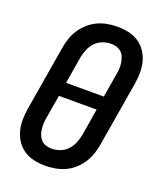

<svg xmlns="http://www.w3.org/2000/svg" viewBox="-139 -831 778 928"><g transform="rotate(20 250.0 -367.5)"><path d="M205 8Q175 8 147 2Q119 -4 96 -19Q73 -34 57.5 -56.5Q42 -79 34.5 -106Q27 -133 27 -162.5Q27 -192 32 -222L88 -556Q92 -581 100.5 -606Q109 -631 123.5 -653Q138 -675 159 -693.5Q180 -712 204 -723Q228 -734 253.5 -738.5Q279 -743 304 -743Q334 -743 362 -737Q390 -731 413 -716Q436 -701 451.5 -678.5Q467 -656 474.5 -629Q482 -602 482 -572.5Q482 -543 477 -513L421 -179Q417 -154 408.5 -129Q400 -104 385.5 -82Q371 -60 350.5 -41.5Q330 -23 305.5 -12Q281 -1 255.5 3.5Q230 8 205 8ZM163 -403H357L378 -528Q381 -543 381.5 -558Q382 -573 379.5 -587Q377 -601 372 -614Q367 -627 357 -636.5Q347 -646 333 -650.5Q319 -655 304 -655Q282 -655 260.5 -647Q239 -639 223 -622Q207 -605 198.5 -584Q190 -563 186 -542ZM205 -80Q227 -80 248.5 -88Q270 -96 286 -113Q302 -130 310.5 -151Q319 -172 323 -193L346 -332H152L131 -207Q128 -192 128 -177Q128 -162 130 -148Q132 -134 137.5 -121Q143 -108 152.5 -98.5Q162 -89 176 -84.5Q190 -80 205 -80Z"/></g></svg>

Font: Iosevka Term Curly SmBd Obl
Style: Regular
Weight: 600
Italic angle: -9°
Designer: Belleve Invis
Foundry: Belleve Invis
Version: Version 32.3.0